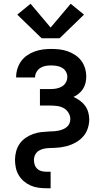

<svg xmlns="http://www.w3.org/2000/svg" viewBox="-20 -789 540 1024"><path d="M227 215Q206 215 184.5 212Q163 209 143.5 200.5Q124 192 107.5 178Q91 164 80 145.5Q69 127 64.5 106Q60 85 60 64Q60 41 66 18.5Q72 -4 85 -22.5Q98 -41 117 -54Q136 -67 157 -74.5Q178 -82 200.5 -84.5Q223 -87 246 -88Q258 -88 270 -89Q282 -90 293.5 -92.5Q305 -95 316 -99.5Q327 -104 336.5 -112Q346 -120 350.5 -131Q355 -142 355 -154Q355 -172 345 -188Q335 -204 319.5 -212.5Q304 -221 286 -223.5Q268 -226 250 -226H193V-314H250Q266 -314 281.5 -317Q297 -320 310 -327.5Q323 -335 331 -349Q339 -363 339 -379Q339 -394 331.5 -407Q324 -420 311 -427.5Q298 -435 283 -437.5Q268 -440 253 -440Q238 -440 223 -437.5Q208 -435 195.5 -427Q183 -419 175 -405.5Q167 -392 167 -377Q167 -377 167 -376.5Q167 -376 167 -376H66Q66 -377 66 -377.5Q66 -378 66 -379Q66 -401 73 -423Q80 -445 93 -463Q106 -481 125 -494Q144 -507 165 -514.5Q186 -522 208 -525Q230 -528 253 -528Q275 -528 297.5 -525.5Q320 -523 341 -515.5Q362 -508 381 -495.5Q400 -483 413.5 -465Q427 -447 433.5 -425Q440 -403 440 -380Q440 -363 436 -346.5Q432 -330 423 -315.5Q414 -301 400.5 -290Q387 -279 372 -272Q390 -264 406 -252.5Q422 -241 433.5 -225.5Q445 -210 450.5 -190.5Q456 -171 456 -152Q456 -137 453 -122.5Q450 -108 444.5 -94.5Q439 -81 430 -69Q421 -57 410 -47.5Q399 -38 386 -30.5Q373 -23 359.5 -17.5Q346 -12 331.5 -8.5Q317 -5 302.5 -3Q288 -1 273.5 -0.5Q259 0 244 0.5Q229 1 214.5 4Q200 7 187.5 14.5Q175 22 168 35.5Q161 49 161 64Q161 77 165 89.5Q169 102 178.5 111Q188 120 201 123.5Q214 127 227 127H250V215ZM298 -585H202L72 -711L143 -769L250 -642L357 -769L428 -711Z"/></svg>

Font: Zed Mono Semibold
Style: Regular
Weight: 600
Monospace: yes
Designer: Belleve Invis
Foundry: Belleve Invis
Version: Version 1.0.0; ttfautohint (v1.8.4)